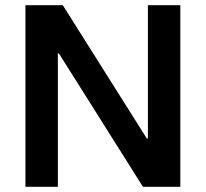

<svg xmlns="http://www.w3.org/2000/svg" viewBox="-20 -720 793 740"><path d="M675 -700V0H531L207 -514H203V0H78V-700H222L546 -186H550V-700Z"/></svg>

Font: Pathway Extreme 28pt SemiBold
Style: Regular
Weight: 600
Designer: Eduardo Rodriguez Tunni
Foundry: Eduardo Rodriguez Tunni
Version: Version 1.001;gftools[0.9.26]